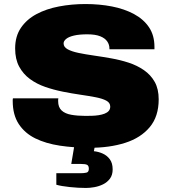

<svg xmlns="http://www.w3.org/2000/svg" viewBox="-20 -720 842 951"><path d="M426 12Q346 12 276.5 1.5Q207 -9 155 -34.5Q103 -60 73 -105.5Q43 -151 43 -220Q43 -222 43 -225.5Q43 -229 44 -233H269Q268 -229 268 -225.5Q268 -222 268 -219Q268 -189 285 -173Q302 -157 333 -151.5Q364 -146 403 -146Q419 -146 436 -146.5Q453 -147 469 -149.5Q485 -152 498 -157Q511 -162 518.5 -170.5Q526 -179 526 -192Q526 -211 506.5 -221.5Q487 -232 453 -238.5Q419 -245 377.5 -251Q336 -257 291 -266Q246 -275 204 -289.5Q162 -304 128.5 -328.5Q95 -353 75 -390Q55 -427 55 -480Q55 -540 83.5 -582Q112 -624 160.5 -650Q209 -676 272 -688Q335 -700 403 -700Q473 -700 534.5 -688Q596 -676 643.5 -650.5Q691 -625 718 -585Q745 -545 745 -488V-476H522V-480Q522 -499 511 -515Q500 -531 476 -540.5Q452 -550 412 -550Q373 -550 347 -544Q321 -538 308 -527.5Q295 -517 295 -505Q295 -487 315 -476Q335 -465 368.5 -458Q402 -451 444 -445Q486 -439 531 -431Q576 -423 617.5 -409.5Q659 -396 693 -372.5Q727 -349 746.5 -314Q766 -279 766 -228Q766 -143 721.5 -90Q677 -37 600 -12.5Q523 12 426 12ZM406 211Q368 211 325.5 206.5Q283 202 259 195V138H378Q397 138 408.5 135Q420 132 420 116Q420 101 411.5 96.5Q403 92 380 92H333L355 -39H458L445 29Q467 31 488.5 40.5Q510 50 524 69Q538 88 538 119Q538 147 524.5 165Q511 183 490.5 193Q470 203 447.5 207Q425 211 406 211Z"/></svg>

Font: Archivo SemiExpanded Black
Style: Regular
Weight: 900
Width: 6
Designer: Hector Gatti
Foundry: Omnibus-Type
Version: Version 2.001